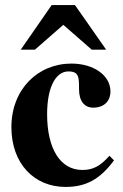

<svg xmlns="http://www.w3.org/2000/svg" viewBox="-20 -724 484 758"><path d="M412 -109C375 -67 346 -53 305 -53C218 -53 166 -137 166 -273C166 -382 201 -442 250 -442C292 -442 292 -419 292 -372C292 -324 314 -299 348 -299C390 -299 416 -324 416 -363C416 -427 349 -473 262 -473C129 -473 25 -371 25 -222C25 -79 114 14 239 14C319 14 375 -16 430 -91ZM399 -528 276 -704H184L62 -528H118L230 -626L342 -528Z"/></svg>

Font: XITS Math
Style: Bold
Weight: 700
Designer: MicroPress Inc., with final additions and corrections provided by Coen Hoffman, Elsevier (retired)
Version: Version 1.302